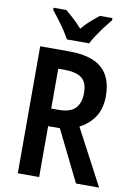

<svg xmlns="http://www.w3.org/2000/svg" viewBox="-100 -1000 742 1063"><g transform="rotate(10 270.5 -468.5)"><path d="M239 -714Q364 -714 423.5 -662.5Q483 -611 483 -505Q483 -434 451.5 -387Q420 -340 368 -314L534 0H404L263 -286H197V0H77V-714ZM233 -609H197V-385H239Q304 -385 332.5 -415Q361 -445 361 -501Q361 -560 329.5 -584.5Q298 -609 233 -609ZM216 -777Q205 -798 187 -825Q169 -852 149 -878.5Q129 -905 113 -925V-937H184Q204 -921 229.5 -898Q255 -875 278 -848Q302 -877 326 -897.5Q350 -918 373 -937H444V-925Q428 -906 408 -879.5Q388 -853 370 -826Q352 -799 341 -777Z"/></g></svg>

Font: Noto Sans Gujarati Condensed SemiBold
Style: Regular
Weight: 600
Width: 3
Designer: Jelle Bosma - Monotype Design Team, Universal Thirst
Foundry: Monotype Imaging Inc.
Version: Version 2.106; ttfautohint (v1.8.4.7-5d5b)